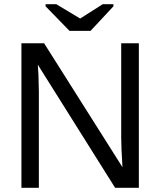

<svg xmlns="http://www.w3.org/2000/svg" viewBox="-20 -894 762 914"><path d="M528 0 160 -586 163 -539 165 -457V0H82V-688H190L563 -98Q557 -194 557 -237V-688H641V0ZM411 -747H311L197 -864V-874H248L361 -806H362L469 -874H520V-864Z"/></svg>

Font: Libra Sans
Style: Regular
Weight: 400
Foundry: Context Ltd
Version: Version 1.000; ttfautohint (v1.3)